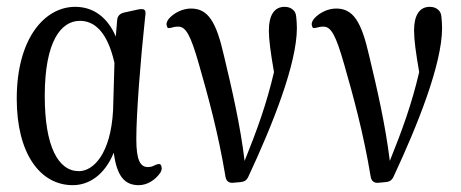

<svg xmlns="http://www.w3.org/2000/svg" viewBox="-20 -541 1349 562"><path d="M193 1C238 1 285 -26 313 -94C322 -25 345 1 386 1C412 1 435 -15 449 -35C455 -45 454 -52 451 -58C448 -63 440 -61 428 -55C424 -53 419 -52 413 -52C391 -52 379 -71 379 -134C379 -208 391 -363 405 -493C407 -503 406 -509 403 -512C400 -515 393 -515 383 -513L342 -504C331 -501 324 -494 323 -483L319 -434C294 -492 252 -521 200 -521C111 -521 29 -429 29 -252C29 -92 97 1 193 1ZM111 -260C111 -421 159 -480 214 -480C255 -480 294 -450 315 -357L311 -218C304 -90 253 -40 211 -40C150 -40 111 -113 111 -260Z M662 -6 684 -8C695 -9 702 -13 707 -24C778 -176 849 -354 849 -459C849 -472 848 -482 847 -492C846 -501 844 -507 837 -513C831 -518 823 -521 813 -521C782 -521 767 -495 767 -452C767 -425 772 -387 782 -330C760 -236 733 -162 696 -70C683 -177 658 -284 636 -376C613 -478 589 -516 539 -516C515 -516 490 -504 474 -486C467 -477 466 -470 469 -463C471 -456 477 -459 490 -462C494 -463 498 -463 502 -463C524 -463 538 -438 562 -354C589 -260 619 -151 640 -24C642 -11 650 -5 662 -6Z M1087 -6 1109 -8C1120 -9 1127 -13 1132 -24C1203 -176 1274 -354 1274 -459C1274 -472 1273 -482 1272 -492C1271 -501 1269 -507 1262 -513C1256 -518 1248 -521 1238 -521C1207 -521 1192 -495 1192 -452C1192 -425 1197 -387 1207 -330C1185 -236 1158 -162 1121 -70C1108 -177 1083 -284 1061 -376C1038 -478 1014 -516 964 -516C940 -516 915 -504 899 -486C892 -477 891 -470 894 -463C896 -456 902 -459 915 -462C919 -463 923 -463 927 -463C949 -463 963 -438 987 -354C1014 -260 1044 -151 1065 -24C1067 -11 1075 -5 1087 -6Z"/></svg>

Font: 寒蝉锦书宋 CompactLight
Style: Bold
Weight: 400
Width: 4
Designer: 寒蝉锦书宋{Warren} 思源宋体{Ryoko NISHIZUKA 西塚涼子 (kana & ideographs); Frank Grießhammer (Latin, Greek & Cyrillic); Wenlong ZHANG 
Foundry: Adobe & ChillType
Version: Version 2.000;Glyphs 3.1.1 (3135)